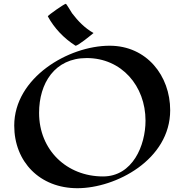

<svg xmlns="http://www.w3.org/2000/svg" viewBox="-20 -966 973 1012"><path d="M877 -385C877 -567 753 -725 558 -725C341 -725 55 -557 55 -304C55 -113 190 26 388 26C590 26 877 -124 877 -385ZM437 -660C621 -660 747 -513 747 -330C747 -199 679 -36 523 -36C332 -36 186 -175 186 -371C186 -527 268 -660 437 -660ZM473 -792C428 -817 391 -855 360 -896C356 -902 330 -946 327 -946C319 -946 232 -885 232 -880C266 -817 317 -764 378 -725C392 -725 460 -781 473 -792Z"/></svg>

Font: Eagle Lake
Style: Regular
Weight: 400
Designer: Astigmatic (AOETI)
Foundry: Astigmatic (AOETI)
Version: Version 1.000